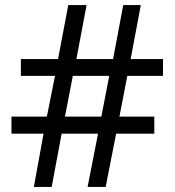

<svg xmlns="http://www.w3.org/2000/svg" viewBox="-20 -734 686 754"><path d="M480 -436H620V-502H493L533 -714H464L424 -502H280L320 -714H248L208 -502H62V-436H196L164 -276H25V-209H151L113 0H183L222 -209H365L324 0H395L436 -209H586V-276H449ZM235 -276 266 -436H409L378 -276Z"/></svg>

Font: Noto Sans Caucasian Albanian
Style: Regular
Weight: 400
Designer: Monotype Design Team
Foundry: Monotype Imaging Inc.
Version: Version 2.005